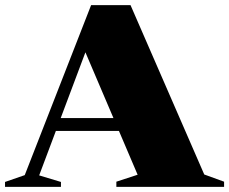

<svg xmlns="http://www.w3.org/2000/svg" viewBox="-34 -725 890 745"><path d="M159.5 -217V-267H509.5V-217ZM758.5 -48 835.5 -20V0H417.5V-20L500 -47L282.5 -557L317.5 -575.5L118 -44.5L202.5 -19V0H-14.5V-19L62 -45.5L319.5 -705H472.5Z"/></svg>

Font: Newsreader 60pt ExtraBold
Style: Regular
Weight: 800
Designer: Hugues Gentile
Foundry: Production Type
Version: Version 1.003